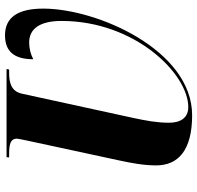

<svg xmlns="http://www.w3.org/2000/svg" viewBox="-30 -730 768 747"><g transform="rotate(-90 353.5 -356.0)"><path d="M279 8C533 8 694 -362 694 -571C694 -670 660 -720 590 -720C529 -720 497 -686 497 -610C516 -620 538 -626 562 -626C616 -626 646 -584 646 -500C646 -214 440 -7 311 -7C269 -7 250 -37 250 -82C250 -128 258 -171 268 -218L363 -654C372 -696 406 -704 444 -704H457L459 -714H116L115 -704H128C163 -704 188 -700 188 -674C188 -670 186 -661 181 -636L104 -279C93 -228 84 -180 84 -132C84 -46 143 8 279 8Z"/></g></svg>

Font: Noto Serif Display Condensed Black
Style: Italic
Weight: 900
Width: 3
Italic angle: -12°
Designer: Monotype Design Team
Foundry: Monotype Imaging Inc.
Version: Version 2.009